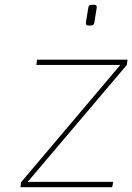

<svg xmlns="http://www.w3.org/2000/svg" viewBox="-20 -779 550 798"><path d="M68 -22 480 -509H131L134 -531H510L507 -509L95 -23H450Q450 -19 448.5 -11.5Q447 -4 446 -1H65ZM337 -683V-685L347 -747Q348 -759 361 -759H372Q382 -759 382 -750V-747L372 -685Q370 -673 358 -673H347Q337 -673 337 -683Z"/></svg>

Font: Exo Thin
Style: Italic
Weight: 250
Italic angle: -9°
Designer: Natanael Gama
Foundry: Natanael Gama
Version: Version 1.500; ttfautohint (v1.6)